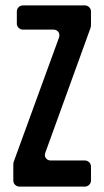

<svg xmlns="http://www.w3.org/2000/svg" viewBox="-20 -687 384 707"><path d="M51 0H293C305 0 315 -10 315 -22V-74C315 -86 305 -96 293 -96H167C151 -96 141 -110 147 -125L314 -586C314 -587 315 -593 315 -594V-645C315 -657 305 -667 293 -667H64C52 -667 42 -657 42 -645V-600C42 -588 52 -578 64 -578H177C193 -578 203 -564 197 -548L30 -90C30 -89 29 -83 29 -82V-22C29 -10 39 0 51 0Z"/></svg>

Font: DIN Rundschrift
Style: Eng
Weight: 400
Width: 3
Version: Version 1.027